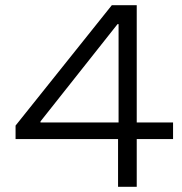

<svg xmlns="http://www.w3.org/2000/svg" viewBox="-20 -720 701 740"><path d="M507 -700V-248H647V-184H507V0H435V-184H40V-236L411 -700ZM136 -248H437V-627H433L136 -252Z"/></svg>

Font: CMG Sans
Style: Regular
Weight: 400
Designer: Julieta Ulanovsky
Foundry: Julieta Ulanovsky
Version: Version 7.200